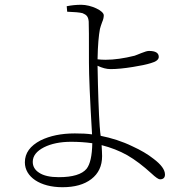

<svg xmlns="http://www.w3.org/2000/svg" viewBox="-20 -767 788 803"><path d="M241 16C292 16 332 5 362 -18C392 -41 407 -73 407 -114C407 -126 406 -141 405 -160C444 -150 480 -136 512 -118C545 -99 579 -73 613 -42C631 -25 643 -17 649 -17C663 -17 670 -24 670 -37C670 -57 654 -79 622 -103C598 -122 569 -139 534 -155C491 -176 446 -190 401 -199C401 -202 400 -208 399 -215C398 -224 398 -232 397 -238C393 -295 390 -379 388 -492C407 -483 425 -478 442 -478C468 -478 499 -481 536 -487C567 -492 592 -497 611 -503C633 -509 644 -518 644 -529C644 -546 630 -554 603 -554C596 -554 586 -551 571 -545C560 -540 550 -537 543 -534C499 -523 458 -517 421 -517C408 -517 397 -518 388 -519C389 -578 393 -620 398 -646C400 -654 403 -663 407 -674C412 -685 414 -695 414 -703C414 -722 361 -747 320 -747C299 -747 279 -745 259 -741L261 -718C292 -717 313 -715 325 -712C342 -705 349 -698 351 -677C352 -666 352 -609 352 -504C352 -454 356 -354 365 -205C344 -208 320 -209 293 -209C236 -209 189 -199 150 -180C106 -157 84 -127 84 -88C84 -27 148 16 241 16ZM226 -26C190 -26 162 -32 143 -45C126 -56 117 -71 117 -90C117 -115 133 -135 164 -151C194 -166 232 -174 277 -174C308 -174 338 -172 366 -168C365 -115 357 -80 342 -61C323 -38 284 -26 226 -26Z"/></svg>

Font: AllPunType ExtraLight
Style: Regular
Weight: 280
Version: 1.0